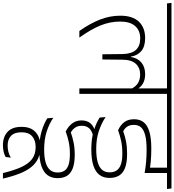

<svg xmlns="http://www.w3.org/2000/svg" viewBox="22 -708 1189 1309"><g transform="rotate(90 616.5 -53.5)"><path d="M602 -607.5H564.5V0H602ZM501.5 -597.5H725.5L722 -628H497.5ZM-14.5 -597.5H674.5L670.5 -628H-18.5ZM222 -448.5Q150 -448.5 109.5 -405.5Q69 -362.5 69 -279Q69 -209 95 -141.8Q121 -74.5 173 0H217.5V-1.5Q161.5 -79.5 135.2 -144.8Q109 -210 109 -278Q109 -345.5 139.5 -380.2Q170 -415 224.5 -415Q276 -415 302.8 -385Q329.5 -355 330.5 -294L332 -157H367.5L369 -294Q369.5 -355 396.8 -384.8Q424 -414.5 470 -414.5Q505 -414.5 529.5 -398.8Q554 -383 567.5 -353.5L571.5 -391Q558 -418 532 -433.2Q506 -448.5 467.5 -448.5Q418 -448.5 387.5 -422.2Q357 -396 350.5 -351H348Q341.5 -395.5 310.5 -422Q279.5 -448.5 222 -448.5Z M1250.5 -597.5 1247 -628H692.5L696.5 -597.5ZM1105 -609.5V-458.5L1141.5 -445.5V-609.5ZM819.5 -18Q819.5 -48 836.8 -67Q854 -86 887.5 -93.5L864 -108Q825.5 -101 804.2 -77.2Q783 -53.5 783 -16.5V-13Q783 21.5 802.8 48.2Q822.5 75 858.5 93Q894 80 930.2 72.2Q966.5 64.5 1012 64.5Q1060 64.5 1087.5 74.2Q1115 84 1126.5 102.5Q1138 121 1138 147.5V149Q1138 177.5 1122.2 197.8Q1106.5 218 1072 229Q1037.5 240 980.5 240Q913 240 859.8 223Q806.5 206 765 177.5L768.5 218.5Q804 241.5 857.5 257.5Q911 273.5 982 273.5Q1051 273.5 1093.8 258.8Q1136.5 244 1156.5 216.5Q1176.5 189 1176.5 150.5V147Q1176.5 110.5 1161 84.8Q1145.5 59 1110.2 45.2Q1075 31.5 1016 31.5Q970.5 31.5 933.5 39.2Q896.5 47 865 58Q844.5 47 832 28.5Q819.5 10 819.5 -15.5ZM760 -179 763.5 -138.5Q800 -115 853.5 -98.2Q907 -81.5 979.5 -81.5Q1049 -81.5 1092 -96Q1135 -110.5 1155 -138Q1175 -165.5 1175 -204.5V-207.5Q1175 -244 1159 -270.8Q1143 -297.5 1107 -311.5Q1071 -325.5 1010.5 -325.5Q964 -325.5 926.2 -318.2Q888.5 -311 857.5 -299Q836 -309.5 824.8 -327Q813.5 -344.5 813.5 -371V-373.5Q813.5 -401 829.5 -419.8Q845.5 -438.5 882.5 -448.5Q919.5 -458.5 982 -458.5Q1026.5 -458.5 1064.5 -455.2Q1102.5 -452 1141.5 -445V-475.5Q1100.5 -483.5 1061 -487Q1021.5 -490.5 974 -490.5Q902.5 -490.5 858.5 -477Q814.5 -463.5 794.8 -437.8Q775 -412 775 -374.5V-371.5Q775 -333 794.2 -306.8Q813.5 -280.5 850 -264Q885.5 -277 922.8 -285Q960 -293 1009 -293Q1057 -293 1085 -282.5Q1113 -272 1125 -252.8Q1137 -233.5 1137 -207V-205.5Q1137 -176.5 1121 -156.5Q1105 -136.5 1070 -125.8Q1035 -115 977.5 -115Q908.5 -115 855.8 -132.8Q803 -150.5 760 -179Z M1032.5 502.5 1036.5 467Q1018 478.5 997.5 483.8Q977 489 954 489Q912.5 489 888.2 466Q864 443 864 396V392Q864 345.5 891 321.8Q918 298 964.5 298Q1013.5 298 1046.2 322.5Q1079 347 1101.5 396.8Q1124 446.5 1142 521H1179.5Q1165 457.5 1146.2 409.5Q1127.5 361.5 1102.5 329.8Q1077.5 298 1043.2 281.8Q1009 265.5 962.5 265.5Q899 265.5 863 298.2Q827 331 827 391.5V396.5Q827 458 861 489.5Q895 521 951.5 521Q976 521 996.5 516.2Q1017 511.5 1032.5 502.5Z"/></g></svg>

Font: Anek Devanagari ExtraLight
Style: Regular
Weight: 250
Designer: Kailash Malviya (Devanagari) & Yesha Goshar (Latin)
Foundry: Ek Type
Version: Version 1.003